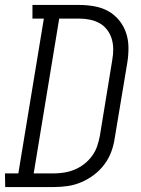

<svg xmlns="http://www.w3.org/2000/svg" viewBox="-50 -755 570 775"><path d="M-29 0 -30 -55H24L127 -680H81V-735H270Q301 -735 331.5 -729.5Q362 -724 387 -710Q412 -696 430.5 -673.5Q449 -651 458.5 -623.5Q468 -596 468.5 -565Q469 -534 464 -503L413 -197Q409 -169 399 -142Q389 -115 371 -91Q353 -67 329 -49Q305 -31 278 -19.5Q251 -8 223 -4Q195 0 167 0ZM86 -55H167Q188 -55 209.5 -58.5Q231 -62 251.5 -70.5Q272 -79 290 -93Q308 -107 321.5 -125.5Q335 -144 342 -164.5Q349 -185 353 -206L403 -512Q407 -534 407 -556Q407 -578 401 -598Q395 -618 382.5 -634.5Q370 -651 352.5 -661Q335 -671 313.5 -675.5Q292 -680 270 -680H189Z"/></svg>

Font: Iosevka Curly Slab Light
Style: Italic
Weight: 300
Italic angle: -9°
Monospace: yes
Designer: Belleve Invis
Foundry: Belleve Invis
Version: Version 22.1.2; ttfautohint (v1.8.4)